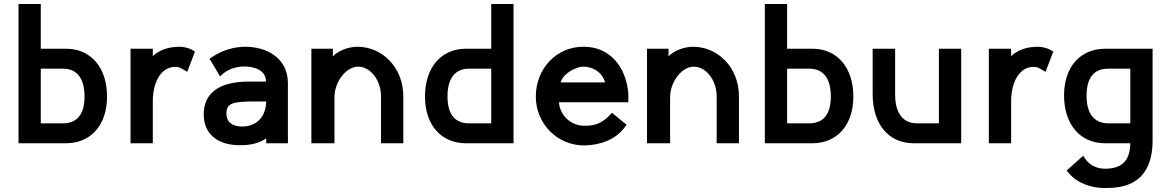

<svg xmlns="http://www.w3.org/2000/svg" viewBox="-20 -720 5879 965"><path d="M312 0C436 0 518 -91 518 -235C518 -381 436 -475 313 -475H185V-700H73V0ZM405 -235C405 -169 384 -100 296 -100H185V-375H296C384 -375 405 -301 405 -235Z M960 -461 946 -469C925 -481 897 -485 884 -485C825 -485 782 -469 748 -438V-475H636V0H748V-217C750 -307 788 -384 862 -384C879 -384 887 -379 902 -370L921 -359Z M1318 -210C1316 -131 1268 -84 1197 -84C1147 -84 1118 -107 1118 -149C1118 -201 1148 -210 1261 -210ZM1427 -302C1427 -432 1316 -485 1213 -485C1161 -485 1101 -470 1047 -434L1033 -425L1086 -336L1103 -351C1118 -364 1154 -385 1207 -386C1256 -386 1317 -369 1317 -310H1231C1085 -310 1004 -255 1004 -145C1004 -47 1073 10 1186 10C1244 10 1286 -2 1318 -25V0H1427Z M1545 0H1661V-234C1662 -307 1718 -385 1780 -385C1841 -385 1895 -318 1895 -235V0H2007V-236C2007 -383 1899 -485 1777 -485C1732 -485 1681 -466 1653 -437V-475H1545Z M2116 -235C2116 -91 2198 0 2322 0H2561V-700H2449V-475H2321C2198 -475 2116 -381 2116 -235ZM2229 -235C2229 -301 2250 -375 2338 -375H2449V-100H2338C2250 -100 2229 -169 2229 -235Z M2798 -306C2806 -345 2870 -385 2912 -385C2953 -385 3005 -363 3021 -306ZM3056 -153 3045 -142C3015 -109 2978 -88 2925 -88H2917C2853 -88 2796 -134 2789 -206H3138V-251C3126 -386 3044 -485 2915 -485H2911C2777 -485 2673 -375 2673 -235C2673 -98 2781 11 2916 11C2999 10 3075 -20 3119 -79L3129 -93Z M3232 0H3348V-234C3349 -307 3405 -385 3467 -385C3528 -385 3582 -318 3582 -235V0H3694V-236C3694 -383 3586 -485 3464 -485C3419 -485 3368 -466 3340 -437V-475H3232Z M4063 0C4187 0 4269 -91 4269 -235C4269 -381 4187 -475 4064 -475H3936V-700H3824V0ZM4156 -235C4156 -169 4135 -100 4047 -100H3936V-375H4047C4135 -375 4156 -301 4156 -235Z M4366 -475V-247C4366 -96 4446 0 4572 0H4811V-475H4699V-100H4590C4502 -100 4479 -176 4479 -242V-475Z M5274 -461 5260 -469C5239 -481 5211 -485 5198 -485C5139 -485 5096 -469 5062 -438V-475H4950V0H5062V-217C5064 -307 5102 -384 5176 -384C5193 -384 5201 -379 5216 -370L5235 -359Z M5533 0H5661C5660 94 5612 128 5533 128C5491 128 5456 109 5436 80L5424 63L5341 137L5352 150C5396 203 5468 225 5531 225H5544C5728 225 5773 108 5773 -15V-475H5534C5410 -475 5328 -384 5328 -240C5328 -94 5410 0 5533 0ZM5661 -100H5550C5481 -101 5441 -146 5441 -240C5441 -306 5462 -375 5550 -375H5661Z"/></svg>

Font: Mint Spirit
Style: Bold
Weight: 700
Designer: HARENDAL Hirwen
Foundry: Arkandis Digital Foundry.
Version: Version 1.004;FFEdit